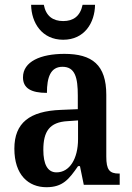

<svg xmlns="http://www.w3.org/2000/svg" viewBox="-20 -772 550 802"><path d="M244 -606C333 -606 376 -677 377 -752H325C315 -704 286 -684 244 -684C202 -684 172 -704 163 -752H110C111 -677 155 -606 244 -606ZM174 10C242 10 268 -23 306 -78H314L330 0H480V-47H477C437 -47 424 -63 424 -118V-376C424 -501 365 -547 249 -547C150 -547 76 -515 76 -449C76 -404 109 -384 176 -384C176 -449 191 -493 241 -493C294 -493 305 -447 305 -373V-316L234 -313C104 -308 40 -259 40 -151C40 -41 99 10 174 10ZM216 -52C178 -52 161 -87 161 -146C161 -222 186 -262 263 -266L306 -269V-191C306 -109 271 -52 216 -52Z"/></svg>

Font: Noto Serif Tamil Condensed SemiBold
Style: Regular
Weight: 600
Width: 3
Designer: Indian Type Foundry, Tom Grace, and the Monotype Design Team
Foundry: Monotype Imaging Inc.
Version: Version 2.004